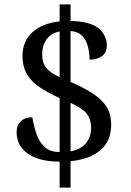

<svg xmlns="http://www.w3.org/2000/svg" viewBox="-20 -780 599 879"><path d="M253 -40Q159 -40 107.5 -76.5Q56 -113 56 -176Q56 -206 75 -224.5Q94 -243 128 -243Q135 -202 147.5 -165.5Q160 -129 185 -106.5Q210 -84 253 -84V-331Q191 -359 153.5 -386.5Q116 -414 99.5 -447Q83 -480 83 -524Q83 -592 129 -633Q175 -674 253 -682V-760H303V-684Q393 -682 431 -650.5Q469 -619 469 -572Q469 -540 447.5 -523.5Q426 -507 390 -507Q390 -536 383 -565Q376 -594 357.5 -614.5Q339 -635 303 -638V-405Q363 -379 404.5 -352Q446 -325 467.5 -291.5Q489 -258 489 -210Q489 -135 440.5 -93Q392 -51 303 -42V79H253ZM253 -636Q213 -628 193 -599.5Q173 -571 173 -532Q173 -490 193.5 -467Q214 -444 253 -427ZM303 -87Q348 -95 372.5 -123.5Q397 -152 397 -195Q397 -235 376 -260.5Q355 -286 303 -309Z"/></svg>

Font: Noto Serif Ahom
Style: Regular
Weight: 400
Designer: Monotype Design Team
Foundry: Monotype Imaging Inc.
Version: Version 2.007; ttfautohint (v1.8.4.7-5d5b)